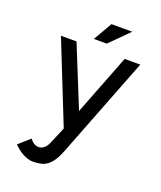

<svg xmlns="http://www.w3.org/2000/svg" viewBox="-152 -736 866 1032"><g transform="rotate(20 281.0 -220.5)"><path d="M71.4 -488.3 256.2 -24.5 217.8 66.3Q213.1 77.9 207.3 87Q201.5 96.1 194.4 102.3Q187.3 108.5 179.3 111.8Q171.4 115.1 162.6 115.1Q149.7 115.1 136.7 107.8Q123.8 100.6 112.1 85.1L48.8 141.4Q59.3 152.3 72.5 162.8Q85.7 173.2 100.2 181.3Q114.6 189.3 130.1 194.3Q145.5 199.2 160.5 199.2Q185.3 199.2 205.6 194.6Q225.8 190.1 242.5 177.6Q259.2 165 273.7 143.1Q288.2 121.1 301.5 86.5L525.1 -488.3H435.8L301.1 -141.5L160.4 -488.3ZM243.5 -532.7H317.3L424.2 -639.8H305.2Z"/></g></svg>

Font: SaysetthaMai Thin
Style: Regular
Weight: 100
Designer: John M. Durdin
Foundry: Lao Script for Windows
Version: Version 1.101